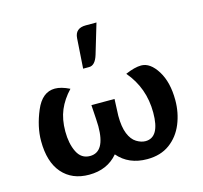

<svg xmlns="http://www.w3.org/2000/svg" viewBox="-101 -796 967 913"><g transform="rotate(-15 382.5 -339.0)"><path d="M515.1 6.8Q423.8 6.8 371.1 -55.2Q318.8 6.8 229 6.8Q145 6.8 96.9 -48.6Q48.8 -104 48.8 -207Q48.8 -276.9 81.3 -354Q113.8 -431.2 176.3 -431.2Q207 -431.2 248 -411.1Q210 -371.1 190.9 -325.9Q171.9 -280.8 171.9 -221.2Q171.9 -161.1 192.4 -119.6Q212.9 -78.1 255.9 -78.1Q330.1 -78.1 330.1 -205.1Q330.1 -223.6 324.2 -310.1H438L434.6 -228Q434.6 -173.3 448.2 -139.6Q461.9 -106 484.9 -92Q507.8 -78.1 528.8 -78.1Q599.1 -78.1 599.1 -200.2Q599.1 -321.8 522.9 -411.1Q569.3 -431.2 601.1 -431.2Q645.5 -431.2 680.7 -374.8Q715.8 -318.4 715.8 -230Q715.8 -168 693.4 -113.5Q670.9 -59.1 626 -26.1Q581.1 6.8 515.1 6.8ZM360.8 -487.8H331.1L340.8 -634.8Q343.8 -683.6 396.5 -683.6H449.2L405.3 -536.6Q390.6 -487.8 360.8 -487.8Z"/></g></svg>

Font: ALMAS
Style: Bold
Weight: 700
Designer: ALMAS Font/ by Husham Jawad Kadhim, derived from the Bainsely font by/ Paul James MIller
Foundry: High-Logic / Made with FontCreator
Version: Version 1.411;September 19, 2021;FontCreator 14.0.0.2814 32-